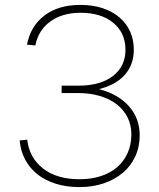

<svg xmlns="http://www.w3.org/2000/svg" viewBox="-20 -746 649 782"><path d="M304 16Q251 16 207.5 2.5Q164 -11 132.5 -36Q101 -61 82.5 -96Q64 -131 60 -174L91 -177Q99 -104 155 -60Q211 -16 304 -16Q351 -16 390 -28.5Q429 -41 456.5 -64.5Q484 -88 499.5 -122Q515 -156 515 -199Q515 -237 499.5 -268Q484 -299 455.5 -321Q427 -343 387 -355Q347 -367 298 -367H231V-397H298Q389 -397 440 -436.5Q491 -476 491 -543Q491 -612 441.5 -653Q392 -694 308 -694Q234 -694 185 -658.5Q136 -623 124 -561L90 -564Q104 -639 160.5 -682.5Q217 -726 308 -726Q357 -726 397 -713Q437 -700 465.5 -676Q494 -652 509.5 -618.5Q525 -585 525 -543Q525 -483 488.5 -441.5Q452 -400 383 -383Q461 -363 505 -313.5Q549 -264 549 -195Q549 -148 531 -109Q513 -70 480.5 -42.5Q448 -15 403 0.5Q358 16 304 16Z"/></svg>

Font: Geist Thin
Style: Regular
Weight: 400
Designer: Basement.studio, Andrés Briganti, Mateo Zaragoza
Foundry: Basement.studio, Vercel, Andrés Briganti, Guido Ferreyra, Mateo Zaragoza
Version: Version 1.401